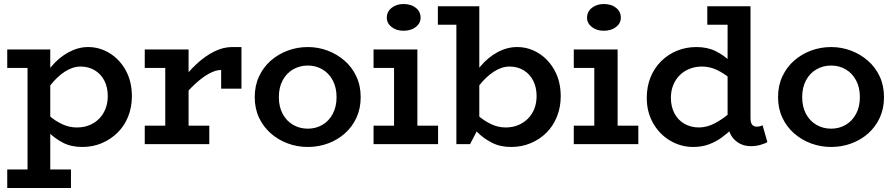

<svg xmlns="http://www.w3.org/2000/svg" viewBox="-20 -717 4453 955"><path d="M389 14Q334 14 293.5 -7Q253 -28 223 -58Q193 -88 170 -115V-197Q193 -169 223.5 -142.5Q254 -116 289 -99.5Q324 -83 362 -83Q397 -83 425 -94.5Q453 -106 473.5 -127Q494 -148 505 -176.5Q516 -205 516 -239Q516 -283 499 -316Q482 -349 451 -367.5Q420 -386 381 -386Q342 -386 303 -361Q264 -336 230 -292Q196 -248 172 -190V-276Q195 -338 234 -384.5Q273 -431 321 -457Q369 -483 418 -483Q476 -483 526 -452Q576 -421 606 -366Q636 -311 636 -238Q636 -184 617.5 -137.5Q599 -91 565 -57.5Q531 -24 486.5 -5Q442 14 389 14ZM16 218V126H333V218ZM117 191V-471H230V191ZM16 -379V-471H225V-379Z M878 -219V-308Q915 -359 957.5 -398.5Q1000 -438 1045 -460.5Q1090 -483 1134 -483H1181V-276H1080V-369Q1053 -369 1020 -351Q987 -333 950.5 -299.5Q914 -266 878 -219ZM700 0V-92H1021V0ZM802 -28V-471H918V-28ZM700 -379V-471H911V-379Z M1511 14Q1459 14 1411.5 -3.5Q1364 -21 1327 -53.5Q1290 -86 1268.5 -131.5Q1247 -177 1247 -234Q1247 -291 1268.5 -337Q1290 -383 1327 -415.5Q1364 -448 1411.5 -465.5Q1459 -483 1511 -483Q1562 -483 1609 -465.5Q1656 -448 1693.5 -415.5Q1731 -383 1752.5 -337Q1774 -291 1774 -234Q1774 -177 1753 -131.5Q1732 -86 1695.5 -53.5Q1659 -21 1611.5 -3.5Q1564 14 1511 14ZM1511 -77Q1551 -77 1583.5 -96Q1616 -115 1635 -150.5Q1654 -186 1654 -234Q1654 -282 1635 -317.5Q1616 -353 1583.5 -372Q1551 -391 1511 -391Q1471 -391 1438 -372Q1405 -353 1386 -317.5Q1367 -282 1367 -234Q1367 -186 1386 -150.5Q1405 -115 1438 -96Q1471 -77 1511 -77Z M1940 -28V-471H2056V-28ZM1838 0V-92H2159V0ZM1838 -379V-471H2027V-379ZM1987 -564Q1952 -564 1928 -582.5Q1904 -601 1904 -629Q1904 -659 1928 -678Q1952 -697 1987 -697Q2025 -697 2048.5 -678Q2072 -659 2072 -629Q2072 -601 2048 -582.5Q2024 -564 1987 -564Z M2158 -594V-686H2357V-594ZM2552 -483Q2610 -483 2659.5 -452Q2709 -421 2739 -366Q2769 -311 2769 -238Q2769 -184 2750.5 -137.5Q2732 -91 2698.5 -57.5Q2665 -24 2620 -5Q2575 14 2522 14Q2468 14 2427 -7Q2386 -28 2356 -58Q2326 -88 2304 -115V-197Q2327 -169 2357.5 -142.5Q2388 -116 2423 -99.5Q2458 -83 2495 -83Q2529 -83 2557 -94.5Q2585 -106 2606 -127Q2627 -148 2638 -176.5Q2649 -205 2649 -239Q2649 -283 2632 -316Q2615 -349 2584.5 -367.5Q2554 -386 2514 -386Q2476 -386 2437 -361Q2398 -336 2363.5 -292Q2329 -248 2305 -190V-276Q2329 -338 2367.5 -384.5Q2406 -431 2454 -457Q2502 -483 2552 -483ZM2250 0V-686H2364V-88L2318 0Z M2936 -28V-471H3052V-28ZM2834 0V-92H3155V0ZM2834 -379V-471H3023V-379ZM2983 -564Q2948 -564 2924 -582.5Q2900 -601 2900 -629Q2900 -659 2924 -678Q2948 -697 2983 -697Q3021 -697 3044.5 -678Q3068 -659 3068 -629Q3068 -601 3044 -582.5Q3020 -564 2983 -564Z M3428 14Q3367 14 3314 -17Q3261 -48 3229 -103.5Q3197 -159 3197 -230Q3197 -286 3215.5 -332Q3234 -378 3268 -412Q3302 -446 3347 -464.5Q3392 -483 3444 -483Q3499 -483 3540 -462.5Q3581 -442 3611 -412.5Q3641 -383 3663 -355V-273Q3641 -302 3610.5 -327.5Q3580 -353 3545 -369.5Q3510 -386 3472 -386Q3438 -386 3409.5 -374.5Q3381 -363 3360.5 -342.5Q3340 -322 3328.5 -293.5Q3317 -265 3317 -231Q3317 -187 3334.5 -153.5Q3352 -120 3384 -101.5Q3416 -83 3458 -83Q3497 -84 3533 -102.5Q3569 -121 3602 -148.5Q3635 -176 3662 -204V-117Q3644 -98 3620.5 -75.5Q3597 -53 3569 -32.5Q3541 -12 3506 1Q3471 14 3428 14ZM3715 10Q3665 10 3632 -23.5Q3599 -57 3599 -119V-686H3713V-129Q3713 -106 3721.5 -96.5Q3730 -87 3743 -87Q3752 -87 3760 -89Q3768 -91 3773 -94L3797 -10Q3785 -3 3762.5 3.5Q3740 10 3715 10ZM3498 -594V-686H3702V-594Z M4114 14Q4062 14 4014.5 -3.5Q3967 -21 3930 -53.5Q3893 -86 3871.5 -131.5Q3850 -177 3850 -234Q3850 -291 3871.5 -337Q3893 -383 3930 -415.5Q3967 -448 4014.5 -465.5Q4062 -483 4114 -483Q4165 -483 4212 -465.5Q4259 -448 4296.5 -415.5Q4334 -383 4355.5 -337Q4377 -291 4377 -234Q4377 -177 4356 -131.5Q4335 -86 4298.5 -53.5Q4262 -21 4214.5 -3.5Q4167 14 4114 14ZM4114 -77Q4154 -77 4186.5 -96Q4219 -115 4238 -150.5Q4257 -186 4257 -234Q4257 -282 4238 -317.5Q4219 -353 4186.5 -372Q4154 -391 4114 -391Q4074 -391 4041 -372Q4008 -353 3989 -317.5Q3970 -282 3970 -234Q3970 -186 3989 -150.5Q4008 -115 4041 -96Q4074 -77 4114 -77Z"/></svg>

Font: BioRhyme SemiBold
Style: Regular
Weight: 600
Designer: Aoife Mooney
Foundry: Aoife Mooney Type
Version: Version 1.600;gftools[0.9.33]